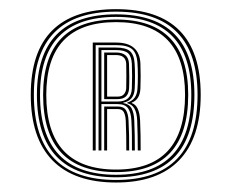

<svg xmlns="http://www.w3.org/2000/svg" viewBox="-20 -892 500 415"><path d="M231 -497.5Q140 -497.5 93.2 -545.6Q46.5 -593.8 46.5 -687Q46.5 -872.2 231 -872.2Q413.8 -872.2 413.8 -687Q413.8 -593.8 367.2 -545.6Q320.8 -497.5 231 -497.5ZM231 -503Q407 -503 407 -687Q407 -866.8 231 -866.8Q53.2 -866.8 53.2 -687Q53.2 -503 231 -503ZM231 -508.8Q59.8 -508.8 59.8 -687Q59.8 -861 231 -861Q400.2 -861 400.2 -687Q400.2 -508.8 231 -508.8ZM231 -514.2Q393.5 -514.2 393.5 -687Q393.5 -855.5 231 -855.5Q66.5 -855.5 66.5 -687Q66.5 -514.2 231 -514.2ZM231 -520Q73.2 -520 73.2 -687Q73.2 -849.8 231 -849.8Q386.8 -849.8 386.8 -687Q386.8 -520 231 -520ZM231 -525.5Q380 -525.5 380 -687Q380 -844.2 231 -844.2Q80 -844.2 80 -687Q80 -525.5 231 -525.5ZM180.5 -566.8V-800H230.8Q281.8 -800 283.5 -754.2Q284 -742.8 284 -727.2Q284 -711.8 283.5 -701Q282.5 -676.8 264.8 -670.2V-669.2Q281.2 -664 282.8 -631.8Q283.5 -612 283.8 -599.2Q284 -586.5 284 -566.8H277.8Q277.8 -586.5 277.5 -599.2Q277.2 -612 276.5 -631.8Q275.2 -664.5 255.2 -668.8V-670.5Q276 -676.2 277.2 -701Q278 -711.8 278 -727.6Q278 -743.5 277.2 -754.2Q276 -776.5 265.8 -785.5Q255.5 -794.5 230.8 -794.5H186.8V-566.8ZM193 -566.8V-789.2H230.8Q252.2 -789.2 261.1 -781.2Q270 -773.2 271 -754.2Q271.8 -743.2 271.8 -727.5Q271.8 -711.8 271.2 -701Q270 -674.2 246.5 -670.2V-669.2Q259.5 -667 264.5 -657.6Q269.5 -648.2 270.2 -631.8Q271 -612 271.2 -599.2Q271.5 -586.5 271.5 -566.8H265.2Q265.2 -586.5 265.1 -599.4Q265 -612.2 264 -631.8Q263.2 -648.8 256.8 -657.9Q250.2 -667 234.5 -667H199.2V-566.8ZM199.2 -672.5H234.5Q264 -672.5 265 -701Q265.5 -711.8 265.5 -727.4Q265.5 -743 265 -754.2Q264.2 -770.2 256.8 -777Q249.2 -783.8 230.8 -783.8H199.2ZM205.2 -677.8V-778.5H230.8Q257.8 -778.5 258.8 -754.2Q259.2 -743 259.4 -727.4Q259.5 -711.8 259 -701.2Q257.8 -677.8 234.5 -677.8ZM211.5 -683.2H234.5Q243.8 -683.2 248.1 -688.6Q252.5 -694 252.8 -701.2Q253 -711.8 253.1 -727.2Q253.2 -742.8 252.8 -754.2Q251.8 -773 230.8 -773H211.5ZM205.2 -566.8V-661.8H234.8Q247.5 -661.8 252.4 -653.6Q257.2 -645.5 257.8 -631.5Q258.8 -612.2 259 -599.4Q259.2 -586.5 259.2 -566.8H253Q253 -586.5 252.8 -599.2Q252.5 -612 251.8 -631.5Q251.2 -642.2 247.9 -649.2Q244.5 -656.2 235 -656.2H211.5V-566.8Z"/></svg>

Font: Big Shoulders Inline Text
Style: Bold
Weight: 700
Designer: Patric King
Foundry: XO Type Co
Version: Version 1.000